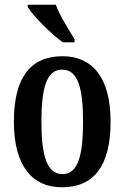

<svg xmlns="http://www.w3.org/2000/svg" viewBox="-20 -786 529 816"><path d="M247 -606H297V-619C274 -657 233 -721 217 -766H98V-756C118 -721 197 -642 247 -606ZM243 10C379 10 450 -81 450 -269C450 -457 372 -547 246 -547C110 -547 39 -457 39 -269C39 -81 117 10 243 10ZM245 -46C180 -46 156 -123 156 -269C156 -415 179 -490 244 -490C310 -490 333 -415 333 -269C333 -123 311 -46 245 -46Z"/></svg>

Font: Noto Serif Sinhala ExtraCondensed SemiBold
Style: Regular
Weight: 600
Width: 2
Designer: Jelle Bosma - Monotype Design Team
Foundry: Monotype Imaging Inc.
Version: Version 2.007